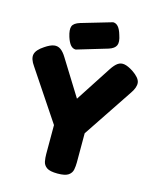

<svg xmlns="http://www.w3.org/2000/svg" viewBox="-134 -1010 906 1112"><g transform="rotate(15 319.0 -454.0)"><path d="M584 -676Q628 -646 632 -618.5Q636 -591 610 -553L411 -255V-80Q411 -58 407 -37Q403 -16 384 -2.5Q365 11 319 11Q273 11 254 -2.5Q235 -16 231 -37.5Q227 -59 227 -82V-255L28 -553Q0 -592 6 -620Q12 -648 55 -676Q86 -697 108 -700.5Q130 -704 148 -691.5Q166 -679 183 -651L316 -437L455 -651Q474 -680 491.5 -692Q509 -704 531 -700Q553 -696 584 -676ZM235 -710Q217 -710 204 -725Q191 -740 181 -771Q168 -813 176 -833.5Q184 -854 220 -865L404 -919Q422 -919 435 -904Q448 -889 457 -858Q471 -818 462 -797Q453 -776 419 -765Z"/></g></svg>

Font: Fredoka
Style: Bold
Weight: 700
Designer: Ben Nathan
Foundry: Milena B. Brandão, Ben Nathan
Version: Version 2.001